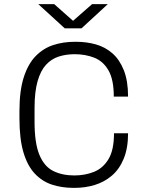

<svg xmlns="http://www.w3.org/2000/svg" viewBox="-20 -898 705 928"><path d="M334 10Q279 10 231.5 -5.5Q184 -21 148.5 -58.5Q113 -96 93.5 -161Q74 -226 74 -326V-361Q74 -460 95 -525Q116 -590 153 -627.5Q190 -665 238 -680.5Q286 -696 341 -696H349Q398 -696 443 -683.5Q488 -671 523 -640.5Q558 -610 578.5 -558.5Q599 -507 599 -431H530Q530 -513 504.5 -557.5Q479 -602 436 -619Q393 -636 341 -636Q299 -636 263.5 -624.5Q228 -613 202 -584.5Q176 -556 161.5 -505Q147 -454 147 -376V-310Q147 -206 170.5 -149.5Q194 -93 237.5 -71.5Q281 -50 339 -50Q391 -50 434.5 -67.5Q478 -85 504.5 -129Q531 -173 531 -254H599Q599 -182 578 -131Q557 -80 520.5 -49Q484 -18 438 -4Q392 10 342 10ZM293 -761 165 -878H242L347 -785H319L425 -878H501L374 -761Z"/></svg>

Font: Chivo ExtraLight
Style: Regular
Weight: 250
Designer: Hector Gatti
Foundry: Omnibus-Type
Version: Version 2.002